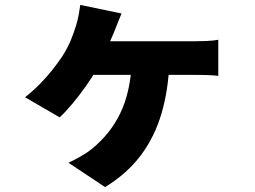

<svg xmlns="http://www.w3.org/2000/svg" viewBox="-20 -655 1040 782"><path d="M475 -600Q468 -582 461.5 -567Q455 -552 450 -538Q441 -515 427 -483.5Q413 -452 399 -422Q385 -392 374 -373Q356 -341 329 -303Q302 -265 274 -231.5Q246 -198 223 -177L82 -259Q115 -285 142.5 -313Q170 -341 193 -370Q216 -399 234 -426Q255 -459 268.5 -491.5Q282 -524 291 -555Q297 -575 301 -597Q305 -619 307 -635ZM336 -487Q355 -487 390.5 -487Q426 -487 471 -487Q516 -487 563.5 -487Q611 -487 654 -487Q697 -487 729.5 -487Q762 -487 775 -487Q792 -487 820 -488Q848 -489 869 -493V-346Q844 -349 817 -349.5Q790 -350 775 -350Q762 -350 729.5 -350Q697 -350 653.5 -350Q610 -350 562 -350Q514 -350 468.5 -350Q423 -350 386 -350Q349 -350 328 -350ZM670 -404Q666 -289 638 -193.5Q610 -98 554 -23Q498 52 408 107L259 8Q282 -3 308.5 -18Q335 -33 355 -49Q391 -79 419.5 -114Q448 -149 469 -192Q490 -235 502 -287.5Q514 -340 517 -404Z"/></svg>

Font: Noto Sans JP Thin Black
Style: Regular
Weight: 900
Version: Version 2.004-H2;hotconv 1.0.118;makeotfexe 2.5.65603